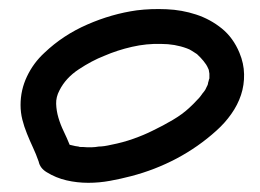

<svg xmlns="http://www.w3.org/2000/svg" viewBox="-20 -473 574 424"><path d="M282.2 -450.2Q313.5 -454.1 347.7 -452.6Q381.8 -451.2 413.1 -440.9Q444.3 -430.7 469.7 -410.2Q495.1 -389.6 508.8 -356.4Q518.6 -333 519 -309.1Q519.5 -285.2 512.2 -263.2Q504.9 -241.2 490.7 -221.2Q476.6 -201.2 458 -184.6Q418 -148.4 370.1 -123Q322.3 -97.7 269.5 -84Q247.1 -78.1 223.1 -73.7Q199.2 -69.3 174.8 -69.3Q150.4 -69.3 127 -74.7Q103.5 -80.1 83 -92.8Q68.4 -101.6 65.4 -116.2Q59.6 -132.8 52.7 -147.5Q45.9 -162.1 39.6 -177.7Q33.2 -193.4 29.3 -209Q25.4 -224.6 25.4 -241.2Q25.4 -274.4 39.6 -304.2Q53.7 -334 78.1 -356.4Q119.1 -395.5 172.9 -418.9Q226.6 -442.4 282.2 -450.2ZM392.6 -366.2Q366.2 -376 335.9 -376Q303.7 -377 271.5 -369.6Q239.3 -362.3 210 -349.6Q182.6 -338.9 153.8 -319.8Q125 -300.8 111.3 -273.4Q103.5 -258.8 104 -243.7Q104.5 -228.5 108.9 -213.4Q113.3 -198.2 120.6 -183.1Q127.9 -168 133.8 -153.3Q149.4 -149.4 153.3 -149.4Q155.3 -148.4 158.2 -148.4Q161.1 -148.4 163.1 -148.4Q182.6 -146.5 198.2 -149.4Q209 -149.4 225.6 -153.3Q251 -158.2 274.4 -166.5Q297.9 -174.8 317.4 -184.6Q339.8 -195.3 361.3 -208Q382.8 -220.7 397.5 -234.4Q407.2 -243.2 416 -252.9Q420.9 -257.8 422.9 -260.7Q427.7 -267.6 430.7 -271Q433.6 -274.4 435.5 -279.3Q439.5 -286.1 439.5 -290Q440.4 -292 440.9 -294.9Q441.4 -297.9 442.4 -299.8V-310.5Q441.4 -314.5 441.4 -316.4Q441.4 -318.4 440.4 -320.3Q437.5 -327.1 435.1 -330.6Q432.6 -334 429.7 -337.9Q430.7 -336.9 427.2 -340.8Q423.8 -344.7 422.9 -345.7L415 -353.5Q410.2 -356.4 404.3 -360.4Q398.4 -364.3 392.6 -366.2Z"/></svg>

Font: Schoolbell
Style: Regular
Weight: 400
Designer: Font Diner, Inc
Foundry: Font Diner, Inc
Version: Version 1.000